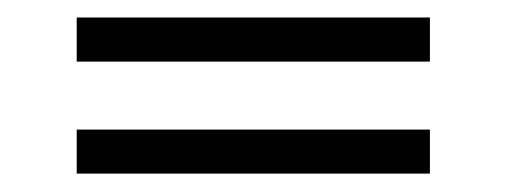

<svg xmlns="http://www.w3.org/2000/svg" viewBox="-20 -338 567 215"><path d="M461.4 -318.4V-269H65.9V-318.4ZM461.4 -192.9V-143.6H65.9V-192.9Z"/></svg>

Font: Libertinage
Style: l
Weight: 400
Designer: OSP
Foundry: OSP
Version: Version 1.0; 2008; OFL relea